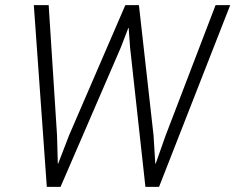

<svg xmlns="http://www.w3.org/2000/svg" viewBox="-20 -731 920 751"><path d="M203.1 -201.2 206.1 -91.3 207.5 -90.8 250 -201.2 470.2 -710.9H523.4L580.6 -201.2L587.4 -90.8H588.9L627.9 -201.2L823.2 -710.9H880.4L602.1 0H548.8L488.8 -545.4L483.4 -621.1L481.9 -621.6L452.6 -545.4L216.8 0H163.1L112.3 -710.9H170.4Z"/></svg>

Font: Franko
Style: Light Italic
Weight: 300
Designer: Google
Version: Version 1.200310; 2013